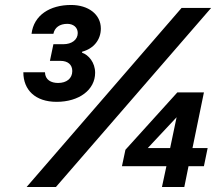

<svg xmlns="http://www.w3.org/2000/svg" viewBox="-20 -753 902 773"><path d="M208 -343C298 -343 363 -391 363 -460C363 -501 337 -532 310 -541L311 -545C357 -557 386 -593 386 -638C386 -695 336 -733 266 -733C181 -733 116 -692 107 -617H195C200 -642 220 -657 251 -657C275 -657 293 -643 293 -620C293 -593 269 -575 235 -575H195L181 -508H223C253 -508 271 -493 271 -467C271 -437 248 -419 214 -419C186 -419 162 -431 161 -462H74C74 -391 122 -343 208 -343ZM87 0H205L830 -721H711ZM632 0H722L739 -84H801L816 -157H755L801 -381H694L485 -150L471 -84H650ZM575 -157 691 -281 665 -157Z"/></svg>

Font: Mona Sans
Style: Bold Italic
Weight: 700
Italic angle: -11.7°
Designer: Deni Anggara
Foundry: GitHub
Version: Version 2.000;Glyphs 3.2.3 (3260)